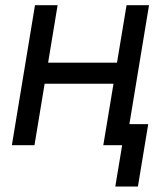

<svg xmlns="http://www.w3.org/2000/svg" viewBox="-20 -549 621 726"><path d="M441.4 -312 428.7 -232.4H128.4L141.6 -312ZM197.8 -529.3 110.4 0H24.9L112.3 -529.3ZM543.5 -529.3 456.1 0H370.6L458.5 -529.3ZM416 156.2 441.9 0H405.8L418.5 -79.6H540.5L501.5 156.2Z"/></svg>

Font: Inter 24pt
Style: Italic
Weight: 400
Italic angle: -9.3988°
Designer: Rasmus Andersson
Foundry: rsms
Version: Version 4.001;git-66647c0bb